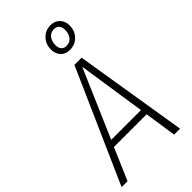

<svg xmlns="http://www.w3.org/2000/svg" viewBox="-301 -1019 1096 1096"><g transform="rotate(-45 247.5 -470.5)"><path d="M407 0 378 -193H114L31 0H-17L286 -684H344L455 0ZM132 -233H372L310 -645ZM426 -863Q426 -819 398 -790.5Q370 -762 329 -762Q294 -762 273.5 -784Q253 -806 253 -840Q253 -884 281 -912.5Q309 -941 349 -941Q384 -941 405 -919Q426 -897 426 -863ZM289 -840Q289 -817 300 -804.5Q311 -792 331 -792Q359 -792 374.5 -812.5Q390 -833 390 -863Q390 -885 379 -898Q368 -911 348 -911Q320 -911 304.5 -891Q289 -871 289 -840Z"/></g></svg>

Font: Fira Sans Condensed ExtraLight
Style: Italic
Weight: 275
Width: 3
Italic angle: -8°
Designer: Carrois Corporate & Edenspiekermann AG
Foundry: Carrois Corporate GbR & Edenspiekermann AG
Version: Version 4.203